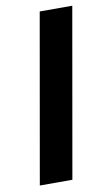

<svg xmlns="http://www.w3.org/2000/svg" viewBox="-82 -742 440 784"><g transform="rotate(-10 138.0 -350.0)"><path d="M18 0 141 -700H276L153 0Z"/></g></svg>

Font: DM Sans 28pt
Style: Bold Italic
Weight: 700
Italic angle: -10°
Version: Version 4.004;gftools[0.9.30]